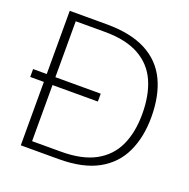

<svg xmlns="http://www.w3.org/2000/svg" viewBox="-125 -819 922 939"><g transform="rotate(20 336.0 -350.0)"><path d="M10 -330V-371H362V-330ZM81 0V-700H274Q398 -700 478 -658.5Q558 -617 596 -538Q634 -459 634 -347Q634 -244 597.5 -165.5Q561 -87 482.5 -43.5Q404 0 278 0ZM126 -38H277Q386 -38 454.5 -75.5Q523 -113 555 -182Q587 -251 587 -347Q587 -444 556 -514.5Q525 -585 456.5 -623.5Q388 -662 277 -662H126Z"/></g></svg>

Font: DM Sans 36pt ExtraLight
Style: Regular
Weight: 250
Designer: Colophon Foundry, Jonny Pinhorn
Foundry: Colophon Foundry
Version: Version 4.004;gftools[0.9.30]